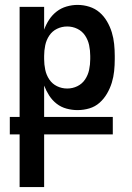

<svg xmlns="http://www.w3.org/2000/svg" viewBox="-20 -548 540 783"><path d="M60 215V0H20V-71H60V-520H160V-427Q168 -449 180.5 -468Q193 -487 211 -501Q229 -515 251.5 -521.5Q274 -528 296 -528Q321 -528 344.5 -520.5Q368 -513 386 -497.5Q404 -482 416.5 -460.5Q429 -439 436 -416Q443 -393 445.5 -368.5Q448 -344 448 -320V-307Q448 -282 445.5 -258Q443 -234 436 -211Q429 -188 416.5 -166.5Q404 -145 386 -129Q368 -113 344.5 -106Q321 -99 296 -99Q274 -99 251.5 -105Q229 -111 211 -125Q193 -139 180.5 -158.5Q168 -178 160 -199V-71H440V0H160V215ZM254 -187Q276 -187 295.5 -196.5Q315 -206 327 -224Q339 -242 343.5 -263.5Q348 -285 348 -307V-320Q348 -342 343.5 -363.5Q339 -385 327 -403Q315 -421 295.5 -430.5Q276 -440 254 -440Q232 -440 212.5 -430.5Q193 -421 181 -403Q169 -385 164.5 -363.5Q160 -342 160 -320V-307Q160 -285 164.5 -263.5Q169 -242 181 -224Q193 -206 212.5 -196.5Q232 -187 254 -187Z"/></svg>

Font: Iosevka Semibold
Style: Regular
Weight: 600
Monospace: yes
Designer: Belleve Invis
Foundry: Belleve Invis
Version: Version 33.2.3; ttfautohint (v1.8.4)